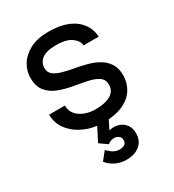

<svg xmlns="http://www.w3.org/2000/svg" viewBox="-179 -615 860 947"><g transform="rotate(-30 251.5 -142.0)"><path d="M251 12Q197 12 149 -9.5Q101 -31 71.5 -69Q42 -107 42 -156H132Q132 -125 150 -104.5Q168 -84 196 -74Q224 -64 253 -64Q309 -64 340.5 -82Q372 -100 372 -137Q372 -167 349 -182Q326 -197 289.5 -204.5Q253 -212 212.5 -219Q172 -226 135.5 -240Q99 -254 76 -282Q53 -310 53 -360Q53 -397 73.5 -431.5Q94 -466 136 -489Q178 -512 243 -512Q300 -512 339 -498.5Q378 -485 401.5 -463Q425 -441 435.5 -415.5Q446 -390 446 -367H360Q360 -392 331 -414Q302 -436 242 -436Q187 -436 162 -416.5Q137 -397 137 -365Q137 -341 154.5 -327.5Q172 -314 200 -306Q228 -298 262.5 -292Q297 -286 331 -277Q365 -268 393 -252Q421 -236 438.5 -209.5Q456 -183 456 -141Q456 -101 435.5 -66Q415 -31 370 -9.5Q325 12 251 12ZM262 228Q228 228 200 213.5Q172 199 156 178L193 132Q201 142 218.5 154.5Q236 167 259 167Q275 167 286.5 160Q298 153 298 135Q298 121 287 112.5Q276 104 262 104Q249 104 238.5 109Q228 114 225 118L181 87L222 6H288L261 60Q288 53 312.5 60Q337 67 352.5 86.5Q368 106 368 138Q368 180 339 204Q310 228 262 228Z"/></g></svg>

Font: Inclusive Sans
Style: Regular
Weight: 400
Designer: Olivia King
Foundry: Olivia King
Version: Version 2.004